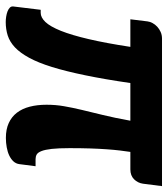

<svg xmlns="http://www.w3.org/2000/svg" viewBox="20 -574 558 637"><g transform="rotate(90 298.5 -255.0)"><path d="M597 -514 589 -451Q586.5 -433.5 574.2 -421.2Q562 -409 541.5 -409H483.5Q481 -393.5 478.8 -374.2Q476.5 -355 474.8 -330.8Q473 -306.5 472 -276Q471 -245.5 471 -207.5Q471 -170.5 473.5 -148.2Q476 -126 480.8 -114Q485.5 -102 492.2 -98.2Q499 -94.5 507.5 -94.5H531L524 -40.5Q522.5 -29.5 515 -21.2Q507.5 -13 495.5 -7.2Q483.5 -1.5 468.2 1.2Q453 4 437 4Q408.5 4 387.8 -5.5Q367 -15 353.5 -32.5Q340 -50 333.5 -75Q327 -100 327 -131Q327 -161 331.8 -188.5Q336.5 -216 344 -247.5Q351.5 -279 361 -317.8Q370.5 -356.5 380 -409H255Q242.5 -323 229.2 -259Q216 -195 201.8 -149Q187.5 -103 171.2 -73.2Q155 -43.5 136.8 -26.2Q118.5 -9 97.5 -2.2Q76.5 4.5 52.5 4.5Q44 4.5 34.5 3Q25 1.5 17.2 -1.5Q9.5 -4.5 4.8 -9.2Q0 -14 1 -21L12 -111.5H22Q37.5 -111.5 52.5 -127.2Q67.5 -143 81.8 -178.5Q96 -214 109.2 -270.5Q122.5 -327 135 -409H43.5L50.5 -466Q51.5 -474 56 -482.5Q60.5 -491 68 -498Q75.5 -505 85.5 -509.5Q95.5 -514 107.5 -514Z"/></g></svg>

Font: Lato Heavy
Style: Italic
Weight: 800
Italic angle: -7°
Designer: Lukasz Dziedzic
Foundry: tyPoland Lukasz Dziedzic
Version: Version 2.007; 2014-02-27